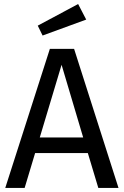

<svg xmlns="http://www.w3.org/2000/svg" viewBox="-20 -931 613 951"><path d="M415 -173H154L102 0H6L227 -689H347L567 0H467ZM392 -250 285 -610 177 -250ZM407 -834 191 -755 167 -804 367 -911Z"/></svg>

Font: FiraGOUPP
Style: Medium
Weight: 400
Designer: bBox Type
Foundry: bBox Type GmbH
Version: Version 1.001